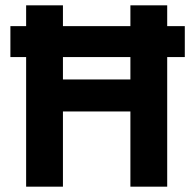

<svg xmlns="http://www.w3.org/2000/svg" viewBox="-20 -700 725 720"><path d="M19 -486V-602H78V-680H216V-602H469V-680H607V-602H673V-486H607V0H469V-282H216V0H78V-486ZM216 -402H469V-486H216Z"/></svg>

Font: TitilliumText
Style: ExtraBold
Weight: 800
Designer: Accademia di Belle Arti di Urbino and others
Foundry: Accademia di Belle Arti di Urbino and others.
Version: Version 60.001